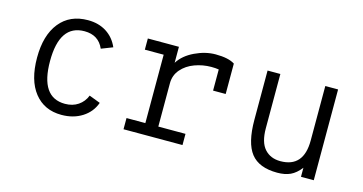

<svg xmlns="http://www.w3.org/2000/svg" viewBox="-62 -778 1972 1044"><g transform="rotate(15 924.0 -255.5)"><path d="M112 -255Q112 -381 169 -452Q226 -523 328 -523Q388 -523 432 -495Q476 -467 498 -416L434 -391Q404 -460 325 -460Q185 -460 185 -255Q185 -51 323 -51Q366 -51 397 -72Q428 -93 442 -129L505 -105Q486 -51 436.5 -19.5Q387 12 320 12Q223 12 167.5 -58Q112 -128 112 -255Z M1154 -500V-329H1083V-448Q1065 -451 1041 -451Q993 -451 948 -434.5Q903 -418 874.5 -385Q846 -352 846 -307V-63H999V0H667V-63H773V-448H667V-511H842V-421Q871 -467 930 -495Q989 -523 1046 -523Q1119 -523 1154 -500Z M1341 -234V-511H1413V-206Q1413 -127 1446 -90Q1479 -53 1535 -53Q1666 -53 1666 -204V-511H1738V0H1666V-51Q1639 -16 1608.5 -2Q1578 12 1535 12Q1432 12 1386.5 -46Q1341 -104 1341 -234Z"/></g></svg>

Font: Overpass Mono Light
Style: Regular
Weight: 300
Monospace: yes
Designer: Delve Withrington, Dave Bailey
Foundry: Delve Fonts
Version: Version 1.000;DELV;Overpass